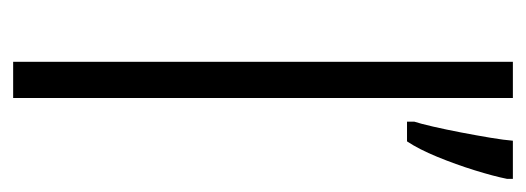

<svg xmlns="http://www.w3.org/2000/svg" viewBox="-274 -526 800 292"><g transform="rotate(90 126.0 -380.0)"><path d="M129 0H74V-760H129ZM252 -751Q248 -731 239 -702Q230 -673 218.5 -645Q207 -617 195 -599H165V-610Q168 -619 172.5 -638.5Q177 -658 181.5 -681.5Q186 -705 189.5 -726Q193 -747 194 -760H252Z"/></g></svg>

Font: Noto Sans Khmer Condensed Light
Style: Regular
Weight: 300
Width: 3
Designer: Danh Hong and the Monotype Design Team
Foundry: Monotype Imaging Inc.
Version: Version 2.004; ttfautohint (v1.8.4.7-5d5b)